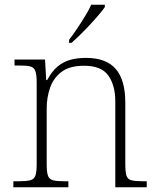

<svg xmlns="http://www.w3.org/2000/svg" viewBox="-20 -786 663 806"><path d="M36 0V-25H56Q89 -25 106 -29Q123 -33 128.5 -48.5Q134 -64 134 -98V-439Q134 -472 128.5 -487.5Q123 -503 107.5 -507Q92 -511 64 -511H41V-536H169L174 -450H178Q198 -487 222 -507Q246 -527 275.5 -535Q305 -543 341 -543Q425 -543 465.5 -497Q506 -451 506 -355V-98Q506 -64 511 -48.5Q516 -33 532.5 -29Q549 -25 583 -25H596V0H464V-361Q464 -427 435 -468.5Q406 -510 333 -510Q272 -510 238 -484Q204 -458 190 -417Q176 -376 176 -331V-97Q176 -63 181.5 -48Q187 -33 203.5 -29Q220 -25 253 -25H267V0ZM270 -619Q285 -638 302.5 -664Q320 -690 336.5 -717Q353 -744 363 -766H420V-756Q411 -743 394 -723Q377 -703 356.5 -681Q336 -659 316 -639.5Q296 -620 280 -606H270Z"/></svg>

Font: Noto Serif Armenian ExtraLight
Style: Regular
Weight: 250
Version: Version 2.007